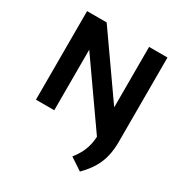

<svg xmlns="http://www.w3.org/2000/svg" viewBox="-189 -739 1065 1117"><g transform="rotate(30 344.0 -180.0)"><path d="M74 0V-595H205.5L511.5 -159L495.5 18.5L176.5 -436H197V0ZM504.5 234.5 422.5 180Q447.5 148.5 462.5 117.8Q477.5 87 484 52.2Q490.5 17.5 490.5 -26V-595H614V-26.5Q614 22.5 604.2 66Q594.5 109.5 570.5 150.8Q546.5 192 504.5 234.5Z"/></g></svg>

Font: Encode Sans SC Condensed Thin SemiBold
Style: Regular
Weight: 600
Version: Version 3.002